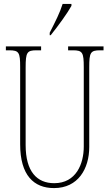

<svg xmlns="http://www.w3.org/2000/svg" viewBox="-20 -951 560 981"><path d="M234 -784V-771H239C277 -818 326 -886 345 -921V-931H300C286 -886 264 -843 234 -784ZM256 10C379 10 436 -89 436 -200V-607C436 -683 442 -694 492 -694H509V-714H328V-694H352C402 -694 408 -683 408 -607V-202C408 -114 369 -15 257 -15C169 -15 111 -74 111 -210V-606C111 -684 118 -694 167 -694H190V-714H10V-694H27C77 -694 83 -683 83 -609V-214C83 -55 153 10 256 10Z"/></svg>

Font: Noto Serif Bengali ExtraCondensed Thin
Style: Regular
Weight: 100
Width: 2
Designer: Juan Bruce, Universal Thirst, Indian Type Foundry and the Monotype Design Team.
Foundry: Monotype Imaging Inc.
Version: Version 2.003